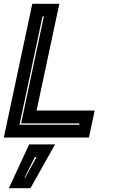

<svg xmlns="http://www.w3.org/2000/svg" viewBox="-32 -720 598 1005"><path d="M-12 0 137 -700H278.5L159.5 -141.5H463.5L433.5 0ZM70 -67H382.5L384 -74H78.5L197.5 -634H190.5ZM14.5 265 120.5 36H256L127.5 265ZM95.5 212H98.5L159.5 102H150.5Z"/></svg>

Font: Tourney Thin ExtraBold
Style: Italic
Weight: 800
Italic angle: -12°
Version: Version 1.015